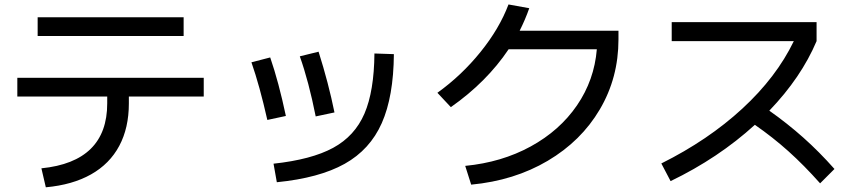

<svg xmlns="http://www.w3.org/2000/svg" viewBox="-20 -797 3790 849"><path d="M454.1 -339.8V-370.1H56.6V-453.1H880.9V-370.1H549.8V-339.8Q549.8 -231.4 507.3 -151.9Q464.8 -72.3 382.6 -25.9Q300.3 20.5 182.6 31.2L163.1 -52.7Q454.1 -82 454.1 -339.8ZM146.5 -720.7H792V-637.7H146.5Z M1635.7 -560.5 1721.7 -557.6Q1720.2 -370.1 1668.2 -252.7Q1616.2 -135.3 1503.9 -72.5Q1391.6 -9.8 1204.1 8.8L1189.5 -73.2Q1357.4 -91.3 1453.1 -143.3Q1548.8 -195.3 1591.6 -294.7Q1634.3 -394 1635.7 -560.5ZM1091.8 -521.5 1174.8 -543Q1212.4 -434.1 1244.1 -284.2L1162.1 -266.6Q1128.4 -416.5 1091.8 -521.5ZM1305.7 -547.9 1388.7 -568.4Q1432.6 -429.7 1459 -299.8L1376 -282.2Q1345.2 -437 1305.7 -547.9Z M2619.1 -579.1H2229Q2132.3 -434.6 1973.6 -323.2L1914.1 -386.7Q2021 -463.4 2104.7 -567.1Q2188.5 -670.9 2228.5 -777.3L2320.3 -760.7Q2302.7 -710.4 2277.8 -661.1H2714.8V-623Q2714.8 -453.1 2632.3 -313.2Q2549.8 -173.3 2401.9 -85.9Q2253.9 1.5 2063.5 19.5L2037.1 -63.5Q2198.2 -79.1 2326.7 -149.4Q2455.1 -219.7 2531.5 -331.3Q2607.9 -442.9 2619.1 -579.1Z M3490.2 -615.2H2950.2V-699.2H3590.8V-615.2Q3522.9 -454.6 3381.8 -307.6Q3461.4 -251.5 3532 -188.7Q3602.5 -126 3669.9 -49.8L3606.4 13.7Q3535.2 -66.4 3466.3 -128.2Q3397.5 -189.9 3317.9 -245.1Q3156.7 -98.1 2945.3 3.9L2904.3 -74.2Q3111.8 -177.7 3262.5 -316.7Q3413.1 -455.6 3490.2 -615.2Z"/></svg>

Font: Pretendard JP Medium
Style: Regular
Weight: 500
Designer: Base glyphs from Inter by Rasmus Andersson; Hangeul glyphs from Noto Sans CJK(Source Han Sans) by Jang Soo-young and Kan
Foundry: Kil Hyung-jin
Version: Version 1.309